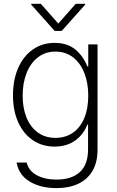

<svg xmlns="http://www.w3.org/2000/svg" viewBox="-20 -759 601 989"><path d="M65.4 78.1H117.2Q127.9 121.1 169.4 143.6Q210.9 166 271.5 166Q349.1 166 391.4 127.2Q433.6 88.4 433.6 10.7V-117.2H429.7Q410.6 -66.9 367.4 -35.4Q324.2 -3.9 260.7 -3.9Q198.2 -3.9 149.7 -36.4Q101.1 -68.8 74 -128.7Q46.9 -188.5 46.9 -267.6Q46.9 -347.2 73.5 -408.4Q100.1 -469.7 148.9 -503.9Q197.8 -538.1 261.7 -538.1Q326.2 -538.1 367.7 -504.2Q409.2 -470.2 429.7 -417H434.6V-530.3H482.4V12.7Q482.4 77.6 456.1 121.8Q429.7 166 382.3 188Q335 210 271.5 210Q189 210 132.8 176Q76.7 142.1 65.4 78.1ZM434.6 -266.6Q434.6 -332 414.3 -383.3Q394 -434.6 356 -463.9Q317.9 -493.2 265.6 -493.2Q213.4 -493.2 175 -463.4Q136.7 -433.6 116.7 -382.1Q96.7 -330.6 96.7 -266.6Q96.7 -202.1 116.9 -152.8Q137.2 -103.5 175.3 -76.2Q213.4 -48.8 265.6 -48.8Q317.4 -48.8 355.5 -75.2Q393.6 -101.6 414.1 -150.6Q434.6 -199.7 434.6 -266.6ZM280.3 -637.7 370.1 -739.3H418.9V-735.4L297.9 -599.6H261.7L140.6 -735.4V-739.3H190.4Z"/></svg>

Font: Pretendard JP ExtraLight
Style: Regular
Weight: 200
Designer: Base glyphs from Inter by Rasmus Andersson; Hangeul glyphs from Noto Sans CJK(Source Han Sans) by Jang Soo-young and Kan
Foundry: Kil Hyung-jin
Version: Version 1.309